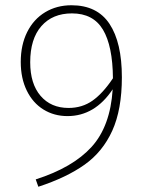

<svg xmlns="http://www.w3.org/2000/svg" viewBox="-20 -694 553 731"><path d="M444 -400Q444 -277 407.5 -196.5Q371 -116 302 -67Q233 -18 126 17L116 -11Q257 -56 328.5 -134.5Q400 -213 409 -354Q341 -252 237 -252Q186 -252 145.5 -277Q105 -302 82 -349Q59 -396 59 -458Q59 -523 83.5 -572Q108 -621 152 -647.5Q196 -674 252 -674Q350 -674 397 -603Q444 -532 444 -400ZM410 -396Q409 -519 372 -581Q335 -643 254 -643Q180 -643 137.5 -594.5Q95 -546 95 -457Q95 -375 134.5 -329Q174 -283 241 -283Q293 -283 332.5 -311Q372 -339 410 -396Z"/></svg>

Font: FiraGO UltraLight
Style: Regular
Weight: 200
Designer: bBox Type
Foundry: bBox Type GmbH
Version: Version 1.001